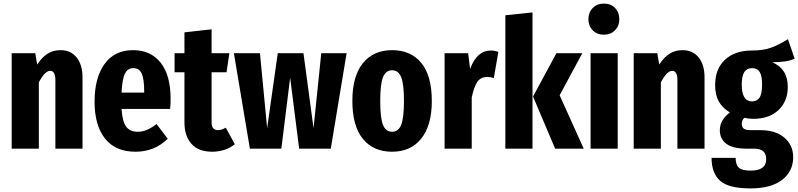

<svg xmlns="http://www.w3.org/2000/svg" viewBox="-20 -827 4440 1068"><path d="M439 -397V0H288V-381Q288 -433 259 -433Q230 -433 196 -369V0H45V-531H176L187 -468Q213 -508 244 -528Q275 -548 317 -548Q374 -548 406.5 -507Q439 -466 439 -397Z M926 -221H656Q661 -149 682.5 -121.5Q704 -94 745 -94Q772 -94 797 -104.5Q822 -115 851 -137L913 -55Q839 17 734 17Q622 17 564 -56.5Q506 -130 506 -262Q506 -394 561.5 -471Q617 -548 720 -548Q818 -548 873.5 -478.5Q929 -409 929 -276Q929 -244 926 -221ZM782 -319Q782 -387 768.5 -417.5Q755 -448 721 -448Q691 -448 675.5 -418.5Q660 -389 656 -312H782Z M1286 -25Q1261 -4 1228 6.5Q1195 17 1161 17Q1084 17 1045 -27Q1006 -71 1006 -145V-425H951V-531H1006V-647L1157 -664V-531H1256L1240 -425H1157V-146Q1157 -103 1193 -103Q1213 -103 1236 -117Z M1908 -531 1820 0H1644L1594 -395L1545 0H1370L1281 -531H1426L1466 -114L1525 -531H1668L1724 -114L1767 -531Z M2382 -265Q2382 -130 2323.5 -56.5Q2265 17 2161 17Q2057 17 1998.5 -54.5Q1940 -126 1940 -266Q1940 -403 1998.5 -475.5Q2057 -548 2161 -548Q2265 -548 2323.5 -477Q2382 -406 2382 -265ZM2095 -266Q2095 -170 2110.5 -132Q2126 -94 2161 -94Q2196 -94 2211.5 -132.5Q2227 -171 2227 -265Q2227 -360 2211.5 -398Q2196 -436 2161 -436Q2126 -436 2110.5 -397.5Q2095 -359 2095 -266Z M2752 -538 2727 -393Q2709 -399 2690 -399Q2653 -399 2634.5 -370.5Q2616 -342 2604 -285V0H2453V-531H2584L2595 -444Q2633 -546 2710 -546Q2731 -546 2752 -538Z M2942 -758V0H2791V-742ZM3219 -531 3093 -297 3227 0H3068L2945 -290L3075 -531Z M3416 -531V0H3265V-531ZM3425 -720Q3425 -683 3401 -658.5Q3377 -634 3339 -634Q3301 -634 3277 -658.5Q3253 -683 3253 -720Q3253 -758 3277 -782.5Q3301 -807 3339 -807Q3378 -807 3401.5 -782.5Q3425 -758 3425 -720Z M3899 -397V0H3748V-381Q3748 -433 3719 -433Q3690 -433 3656 -369V0H3505V-531H3636L3647 -468Q3673 -508 3704 -528Q3735 -548 3777 -548Q3834 -548 3866.5 -507Q3899 -466 3899 -397Z M4400 -501Q4363 -481 4276 -481Q4320 -461 4341 -427.5Q4362 -394 4362 -343Q4362 -264 4310.5 -215Q4259 -166 4170 -166Q4142 -166 4122 -172Q4106 -161 4106 -138Q4106 -121 4116.5 -112Q4127 -103 4155 -103H4209Q4295 -103 4343.5 -61Q4392 -19 4392 47Q4392 126 4330.5 173.5Q4269 221 4155 221Q4032 221 3985 178Q3938 135 3938 51H4072Q4072 89 4089.5 105.5Q4107 122 4156 122Q4242 122 4242 58Q4242 29 4225.5 14.5Q4209 0 4175 0H4135Q4056 0 4020 -27.5Q3984 -55 3984 -103Q3984 -132 3999 -157.5Q4014 -183 4040 -201Q3997 -228 3977.5 -264Q3958 -300 3958 -354Q3958 -444 4013 -495Q4068 -546 4163 -546Q4226 -546 4269.5 -562Q4313 -578 4363 -609ZM4106 -356Q4106 -263 4163 -263Q4191 -263 4205 -284Q4219 -305 4219 -358Q4219 -406 4205.5 -427Q4192 -448 4164 -448Q4135 -448 4120.5 -426.5Q4106 -405 4106 -356Z"/></svg>

Font: Fira Sans Extra Condensed
Style: Bold
Weight: 700
Width: 1
Designer: Carrois Corporate & Edenspiekermann AG
Foundry: Carrois Corporate GbR & Edenspiekermann AG
Version: Version 4.203